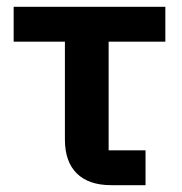

<svg xmlns="http://www.w3.org/2000/svg" viewBox="-20 -542 533 562"><path d="M406 0V-102H298V-420H464V-522H20V-420H170V-133C170 -48 217 0 305 0Z"/></svg>

Font: Braiins Sans SemiBold
Style: Regular
Weight: 600
Designer: Mike Abbink, Paul van der Laan, Pieter van Rosmalen, Jiri Chlebus, Lubos Buracinsky
Foundry: Bold Monday, Sudetype
Version: Version 1.000;hotconv 1.0.109;makeotfexe 2.5.65596